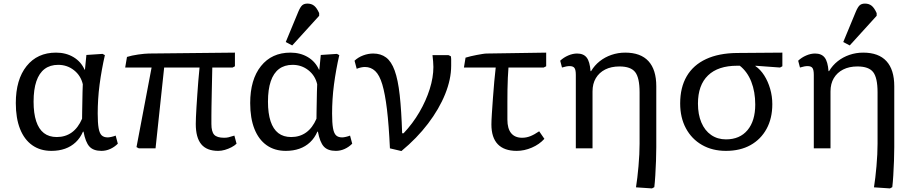

<svg xmlns="http://www.w3.org/2000/svg" viewBox="-20 -826 5070 1069"><path d="M266 14Q204 14 159.5 -17.5Q115 -49 91.5 -108.5Q68 -168 68 -252Q68 -383 128 -458Q188 -533 292 -533Q347 -533 389 -508Q431 -483 451 -438H453L461 -520L551 -526L564 -519Q555 -480 547.5 -438.5Q540 -397 534.5 -355.5Q529 -314 526.5 -273Q524 -232 524 -194Q524 -142 529 -113Q534 -84 546 -72.5Q558 -61 580 -61Q588 -61 601 -64Q614 -67 624 -71L636 -26Q617 -7 593.5 3.5Q570 14 545 14Q500 14 478 -10Q456 -34 445 -93H442Q427 -58 401.5 -34Q376 -10 342 2Q308 14 266 14ZM296 -63Q344 -63 379.5 -88.5Q415 -114 437 -165Q437 -180 437.5 -205Q438 -230 438.5 -259Q439 -288 439.5 -314Q440 -340 441 -357Q430 -405 392 -435Q354 -465 304 -465Q259 -465 228.5 -442Q198 -419 182.5 -373.5Q167 -328 167 -260Q167 -195 181.5 -151Q196 -107 224.5 -85Q253 -63 296 -63Z M1195 14Q1131 14 1100.5 -23Q1070 -60 1070 -136Q1070 -150 1071 -174.5Q1072 -199 1074 -230.5Q1076 -262 1078.5 -298.5Q1081 -335 1084 -373.5Q1087 -412 1091 -450H894L846 0H753L740 -7L824 -450H677L687 -509Q699 -513 715.5 -516.5Q732 -520 749.5 -522.5Q767 -525 783 -526.5Q799 -528 809 -528L1288 -533V-457L1275 -450H1162Q1160 -362 1159 -310.5Q1158 -259 1157.5 -230Q1157 -201 1157 -181Q1157 -161 1157 -136Q1157 -93 1172.5 -76Q1188 -59 1228 -59Q1241 -59 1252 -61.5Q1263 -64 1285 -71L1297 -26Q1286 -15 1268.5 -6Q1251 3 1232 8.5Q1213 14 1195 14Z M1571 14Q1509 14 1464.5 -17.5Q1420 -49 1396.5 -108.5Q1373 -168 1373 -252Q1373 -383 1433 -458Q1493 -533 1597 -533Q1652 -533 1694 -508Q1736 -483 1756 -438H1758L1766 -520L1856 -526L1869 -519Q1860 -480 1852.5 -438.5Q1845 -397 1839.5 -355.5Q1834 -314 1831.5 -273Q1829 -232 1829 -194Q1829 -142 1834 -113Q1839 -84 1851 -72.5Q1863 -61 1885 -61Q1893 -61 1906 -64Q1919 -67 1929 -71L1941 -26Q1922 -7 1898.5 3.5Q1875 14 1850 14Q1805 14 1783 -10Q1761 -34 1750 -93H1747Q1732 -58 1706.5 -34Q1681 -10 1647 2Q1613 14 1571 14ZM1601 -63Q1649 -63 1684.5 -88.5Q1720 -114 1742 -165Q1742 -180 1742.5 -205Q1743 -230 1743.5 -259Q1744 -288 1744.5 -314Q1745 -340 1746 -357Q1735 -405 1697 -435Q1659 -465 1609 -465Q1564 -465 1533.5 -442Q1503 -419 1487.5 -373.5Q1472 -328 1472 -260Q1472 -195 1486.5 -151Q1501 -107 1529.5 -85Q1558 -63 1601 -63ZM1607 -573 1571 -592 1641 -761Q1652 -787 1662.5 -796.5Q1673 -806 1692 -806Q1714 -806 1729 -794Q1744 -782 1757 -753V-738Z M2215 15 2151 0Q2145 -130 2134.5 -217Q2124 -304 2108.5 -356Q2093 -408 2069 -430.5Q2045 -453 2012 -453Q1991 -453 1966 -443L1954 -488Q1974 -507 2002 -517.5Q2030 -528 2058 -528Q2100 -528 2129.5 -506Q2159 -484 2177.5 -433Q2196 -382 2205.5 -296.5Q2215 -211 2219 -84H2227Q2278 -138 2315 -201.5Q2352 -265 2372.5 -330Q2393 -395 2393 -453Q2393 -467 2391.5 -484Q2390 -501 2388 -519H2477L2490 -513Q2492 -505 2492 -495.5Q2492 -486 2492 -460Q2492 -385 2458.5 -302Q2425 -219 2363 -137.5Q2301 -56 2215 15Z M2857 14Q2787 14 2751.5 -23Q2716 -60 2716 -133Q2716 -153 2718.5 -192.5Q2721 -232 2724.5 -279.5Q2728 -327 2732 -372.5Q2736 -418 2740 -450H2563L2572 -505Q2585 -509 2601.5 -513Q2618 -517 2634.5 -520Q2651 -523 2666 -525.5Q2681 -528 2691 -528L3021 -533V-457L3007 -450H2811Q2809 -425 2807.5 -393Q2806 -361 2805.5 -327Q2805 -293 2805 -260.5Q2805 -228 2805 -202Q2805 -176 2805 -160Q2805 -110 2826 -84.5Q2847 -59 2887 -59Q2910 -59 2932 -67.5Q2954 -76 2982 -95L3011 -53Q2983 -22 2941 -4Q2899 14 2857 14Z M3610 223 3521 217Q3525 193 3528.5 162.5Q3532 132 3535 99Q3538 66 3539.5 33.5Q3541 1 3541 -26V-312Q3541 -393 3516.5 -424.5Q3492 -456 3429 -456Q3383 -456 3349.5 -439Q3316 -422 3297.5 -391Q3279 -360 3279 -317V0H3186V-409Q3186 -437 3178.5 -447.5Q3171 -458 3151 -458Q3135 -458 3109 -450L3099 -488Q3118 -506 3143.5 -517Q3169 -528 3193 -528Q3229 -528 3246.5 -505.5Q3264 -483 3268 -430H3271Q3290 -462 3319 -485Q3348 -508 3384.5 -520.5Q3421 -533 3461 -533Q3547 -533 3590.5 -485.5Q3634 -438 3634 -346V-7Q3634 26 3632.5 69Q3631 112 3628.5 151.5Q3626 191 3623 216Z M4022 14Q3946 14 3888.5 -19Q3831 -52 3799 -111.5Q3767 -171 3767 -250Q3767 -339 3803.5 -401.5Q3840 -464 3911 -497Q3982 -530 4083 -531L4336 -533V-457L4323 -450L4186 -460V-458Q4214 -439 4235 -406Q4256 -373 4268 -331.5Q4280 -290 4280 -246Q4280 -167 4248 -108.5Q4216 -50 4158.5 -18Q4101 14 4022 14ZM4022 -50Q4099 -50 4142 -101.5Q4185 -153 4185 -244Q4185 -315 4163 -371Q4141 -427 4099 -460H4084Q3978 -460 3922 -406Q3866 -352 3866 -249Q3866 -189 3885 -144Q3904 -99 3939.5 -74.5Q3975 -50 4022 -50Z M4935 223 4846 217Q4850 193 4853.5 162.5Q4857 132 4860 99Q4863 66 4864.5 33.5Q4866 1 4866 -26V-312Q4866 -393 4841.5 -424.5Q4817 -456 4754 -456Q4708 -456 4674.5 -439Q4641 -422 4622.5 -391Q4604 -360 4604 -317V0H4511V-409Q4511 -437 4503.5 -447.5Q4496 -458 4476 -458Q4460 -458 4434 -450L4424 -488Q4443 -506 4468.5 -517Q4494 -528 4518 -528Q4554 -528 4571.5 -505.5Q4589 -483 4593 -430H4596Q4615 -462 4644 -485Q4673 -508 4709.5 -520.5Q4746 -533 4786 -533Q4872 -533 4915.5 -485.5Q4959 -438 4959 -346V-7Q4959 26 4957.5 69Q4956 112 4953.5 151.5Q4951 191 4948 216ZM4711 -573 4675 -592 4745 -761Q4756 -787 4766.5 -796.5Q4777 -806 4796 -806Q4818 -806 4833 -794Q4848 -782 4861 -753V-738Z"/></svg>

Font: Literata Variable Black
Style: Regular
Weight: 900
Designer: Latin by Veronika Burian and Jose Scaglione. Greek by Irene Vlachou. Cyrillic by Vera Evstafieva.
Foundry: TypeTogether
Version: Version 3.021